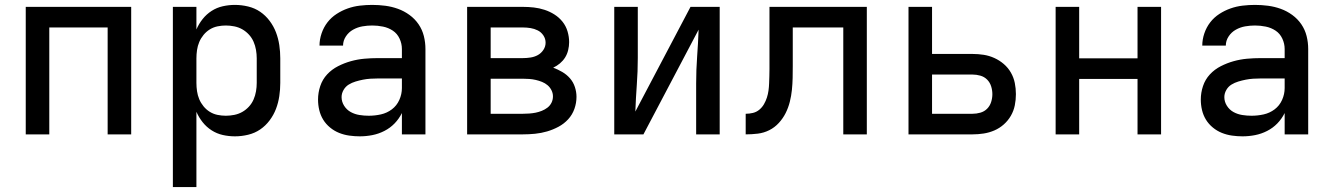

<svg xmlns="http://www.w3.org/2000/svg" viewBox="-20 -548 5440 783"><path d="M85 0V-520H515V0H419V-436H181V0Z M685 215V-520H781V-428Q791 -451 806.5 -470.5Q822 -490 843 -503.5Q864 -517 888.5 -522.5Q913 -528 938 -528Q965 -528 992 -521.5Q1019 -515 1041 -500Q1063 -485 1079.5 -463Q1096 -441 1105.5 -416Q1115 -391 1119 -364Q1123 -337 1123 -310V-210Q1123 -183 1119 -156Q1115 -129 1105.5 -104Q1096 -79 1079.5 -57Q1063 -35 1041 -20Q1019 -5 992 1.5Q965 8 938 8Q913 8 888.5 2.5Q864 -3 843 -16.5Q822 -30 806.5 -49.5Q791 -69 781 -92V215ZM901 -76Q918 -76 935.5 -79.5Q953 -83 968 -91.5Q983 -100 995 -113Q1007 -126 1014 -142Q1021 -158 1024 -175.5Q1027 -193 1027 -210V-310Q1027 -327 1024 -344.5Q1021 -362 1014 -378Q1007 -394 995 -407Q983 -420 968 -428.5Q953 -437 935.5 -440.5Q918 -444 901 -444Q884 -444 867 -440.5Q850 -437 835.5 -428Q821 -419 810 -405.5Q799 -392 792.5 -376.5Q786 -361 783.5 -344Q781 -327 781 -310V-210Q781 -193 783.5 -176Q786 -159 792.5 -143.5Q799 -128 810 -114.5Q821 -101 835.5 -92Q850 -83 867 -79.5Q884 -76 901 -76Z M1447 8Q1426 8 1404.5 5Q1383 2 1363 -6Q1343 -14 1326 -28Q1309 -42 1298 -60Q1287 -78 1282 -99Q1277 -120 1277 -142Q1277 -170 1286 -197Q1295 -224 1314 -244.5Q1333 -265 1358.5 -278Q1384 -291 1411 -298.5Q1438 -306 1465.5 -308.5Q1493 -311 1521 -311H1619V-348Q1619 -370 1609.5 -390.5Q1600 -411 1582 -423Q1564 -435 1542 -439.5Q1520 -444 1498 -444Q1478 -444 1458 -440.5Q1438 -437 1420 -427Q1402 -417 1390.5 -399.5Q1379 -382 1379 -362H1283Q1283 -387 1291.5 -412Q1300 -437 1315.5 -457Q1331 -477 1352.5 -491Q1374 -505 1398 -513.5Q1422 -522 1447.5 -525Q1473 -528 1498 -528Q1525 -528 1551.5 -524.5Q1578 -521 1603 -512Q1628 -503 1650 -487Q1672 -471 1687 -449Q1702 -427 1708.5 -401Q1715 -375 1715 -348V0H1619V-87Q1607 -63 1589 -44.5Q1571 -26 1547.5 -14Q1524 -2 1498.5 3Q1473 8 1447 8ZM1484 -76Q1509 -76 1533.5 -81.5Q1558 -87 1578 -102Q1598 -117 1608.5 -140.5Q1619 -164 1619 -189V-228H1521Q1506 -228 1490.5 -227Q1475 -226 1460 -223Q1445 -220 1430 -215.5Q1415 -211 1402 -203Q1389 -195 1381 -181Q1373 -167 1373 -152Q1373 -133 1383.5 -116.5Q1394 -100 1410.5 -91Q1427 -82 1446 -79Q1465 -76 1484 -76Z M1885 0V-520H2112Q2135 -520 2157 -517.5Q2179 -515 2200.5 -508Q2222 -501 2241 -489Q2260 -477 2274 -459.5Q2288 -442 2294.5 -420Q2301 -398 2301 -376Q2301 -360 2297 -343.5Q2293 -327 2284.5 -313.5Q2276 -300 2263.5 -289.5Q2251 -279 2236 -272Q2255 -265 2273 -254.5Q2291 -244 2304.5 -228.5Q2318 -213 2324.5 -193Q2331 -173 2331 -153Q2331 -128 2322.5 -104Q2314 -80 2297 -61.5Q2280 -43 2257.5 -31Q2235 -19 2211 -12Q2187 -5 2162 -2.5Q2137 0 2112 0ZM1981 -311H2112Q2128 -311 2144 -313.5Q2160 -316 2173.5 -323.5Q2187 -331 2196 -344.5Q2205 -358 2205 -374Q2205 -390 2196 -403.5Q2187 -417 2173 -424Q2159 -431 2143.5 -433.5Q2128 -436 2112 -436H1981ZM1981 -84H2112Q2125 -84 2138.5 -85Q2152 -86 2164.5 -88.5Q2177 -91 2189.5 -96Q2202 -101 2212.5 -109Q2223 -117 2229 -129Q2235 -141 2235 -155Q2235 -168 2229 -180Q2223 -192 2213 -200.5Q2203 -209 2190.5 -214Q2178 -219 2165 -222Q2152 -225 2138.5 -226Q2125 -227 2112 -227H1981Z M2485 0V-520H2581V-312Q2581 -257 2577 -202.5Q2573 -148 2571 -93L2796 -520H2915V0H2819V-208Q2819 -263 2823 -317.5Q2827 -372 2829 -427L2604 0Z M3021 0V-84Q3036 -84 3050.5 -87.5Q3065 -91 3076.5 -100.5Q3088 -110 3095.5 -123Q3103 -136 3107.5 -150Q3112 -164 3114 -178.5Q3116 -193 3116.5 -207.5Q3117 -222 3117.5 -236.5Q3118 -251 3118 -266V-520H3515V0H3419V-436H3213V-279Q3213 -255 3212.5 -230.5Q3212 -206 3209.5 -181.5Q3207 -157 3201 -133Q3195 -109 3184 -87Q3173 -65 3156 -46.5Q3139 -28 3117 -17Q3095 -6 3070.5 -3Q3046 0 3021 0Z M3685 0V-520H3781V-328H3946Q3969 -328 3991.5 -324.5Q4014 -321 4035 -311.5Q4056 -302 4073.5 -287Q4091 -272 4102.5 -252Q4114 -232 4118.5 -209.5Q4123 -187 4123 -164Q4123 -141 4118.5 -118.5Q4114 -96 4102.5 -76Q4091 -56 4073.5 -40.5Q4056 -25 4035 -16Q4014 -7 3991.5 -3.5Q3969 0 3946 0ZM3946 -84Q3962 -84 3978 -88.5Q3994 -93 4005.5 -104.5Q4017 -116 4022 -132Q4027 -148 4027 -164Q4027 -180 4022 -196Q4017 -212 4005.5 -223.5Q3994 -235 3978 -239.5Q3962 -244 3946 -244H3781V-84Z M4285 0V-520H4381V-310H4619V-520H4715V0H4619V-226H4381V0Z M5047 8Q5026 8 5004.5 5Q4983 2 4963 -6Q4943 -14 4926 -28Q4909 -42 4898 -60Q4887 -78 4882 -99Q4877 -120 4877 -142Q4877 -170 4886 -197Q4895 -224 4914 -244.5Q4933 -265 4958.5 -278Q4984 -291 5011 -298.5Q5038 -306 5065.5 -308.5Q5093 -311 5121 -311H5219V-348Q5219 -370 5209.5 -390.5Q5200 -411 5182 -423Q5164 -435 5142 -439.5Q5120 -444 5098 -444Q5078 -444 5058 -440.5Q5038 -437 5020 -427Q5002 -417 4990.5 -399.5Q4979 -382 4979 -362H4883Q4883 -387 4891.5 -412Q4900 -437 4915.5 -457Q4931 -477 4952.5 -491Q4974 -505 4998 -513.5Q5022 -522 5047.5 -525Q5073 -528 5098 -528Q5125 -528 5151.5 -524.5Q5178 -521 5203 -512Q5228 -503 5250 -487Q5272 -471 5287 -449Q5302 -427 5308.5 -401Q5315 -375 5315 -348V0H5219V-87Q5207 -63 5189 -44.5Q5171 -26 5147.5 -14Q5124 -2 5098.5 3Q5073 8 5047 8ZM5084 -76Q5109 -76 5133.5 -81.5Q5158 -87 5178 -102Q5198 -117 5208.5 -140.5Q5219 -164 5219 -189V-228H5121Q5106 -228 5090.5 -227Q5075 -226 5060 -223Q5045 -220 5030 -215.5Q5015 -211 5002 -203Q4989 -195 4981 -181Q4973 -167 4973 -152Q4973 -133 4983.5 -116.5Q4994 -100 5010.5 -91Q5027 -82 5046 -79Q5065 -76 5084 -76Z"/></svg>

Font: Iosevka Fixed Medium Extended
Style: Regular
Weight: 500
Width: 7
Monospace: yes
Designer: Belleve Invis
Foundry: Belleve Invis
Version: Version 24.1.1; ttfautohint (v1.8.4)